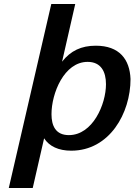

<svg xmlns="http://www.w3.org/2000/svg" viewBox="-20 -742 674 962"><path d="M634 -346C630 -445 578 -513 460 -513C388 -513 334 -488 291 -433L357 -722H237L24 200H144L201 -49C227 -9 273 13 337 13C529 13 634 -175 634 -346ZM419 -432C486 -432 511 -383 511 -320C511 -220 445 -65 325 -65C258 -65 238 -113 238 -170C238 -274 301 -432 419 -432Z"/></svg>

Font: Perun SemiBold Italic
Style: Regular
Weight: 400
Italic angle: -12°
Foundry: Copyright (c) Stefan Peev, Context Ltd, 2016
Version: Version 1.026